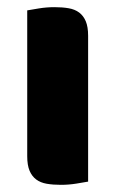

<svg xmlns="http://www.w3.org/2000/svg" viewBox="-20 -508 322 536"><path d="M226 -1Q215 1 193.5 4.5Q172 8 150 8Q128 8 110.5 5Q93 2 81 -7Q69 -16 62.5 -31.5Q56 -47 56 -72V-479Q67 -481 88.5 -484.5Q110 -488 132 -488Q154 -488 171.5 -485Q189 -482 201 -473Q213 -464 219.5 -448.5Q226 -433 226 -408Z"/></svg>

Font: BALOOCHETTANREGULAR
Style: Book
Weight: 400
Designer: Maithili Shingre and Ek Type
Foundry: Ek Type
Version: Version 1.100;PS 1.000;hotconv 1.0.88;makeotf.lib2.5.647800;